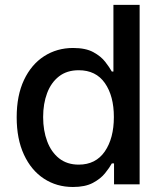

<svg xmlns="http://www.w3.org/2000/svg" viewBox="-20 -747 666 778"><path d="M275.6 10.7Q209.5 10.7 158 -23.1Q106.5 -56.8 77.1 -120.2Q47.6 -183.6 47.6 -271.7Q47.6 -360.1 77.2 -422.9Q106.9 -485.8 158.7 -519.2Q210.6 -552.6 276.3 -552.6Q327.1 -552.6 358.1 -535.7Q389.2 -518.8 406.4 -496.4Q423.7 -474.1 433.2 -457H439.6V-727.3H545.8V0H442.1V-84.9H433.2Q423.7 -67.5 405.7 -45.1Q387.8 -22.7 356.5 -6Q325.3 10.7 275.6 10.7ZM299 -79.9Q367.9 -79.9 404.7 -133.3Q441.4 -186.8 441.4 -272.7Q441.4 -358.3 405 -410.3Q368.6 -462.4 299 -462.4Q251.1 -462.4 219.1 -437.5Q187.1 -412.6 171 -369.9Q154.8 -327.1 154.8 -272.7Q154.8 -218 171.2 -174.4Q187.5 -130.7 219.6 -105.3Q251.8 -79.9 299 -79.9Z"/></svg>

Font: Inter Zeller Medium
Style: Regular
Weight: 500
Designer: Rasmus Andersson; Joe Bland
Foundry: zeller
Version: Version 3.015;git-dec3a8cb1